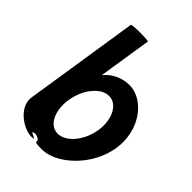

<svg xmlns="http://www.w3.org/2000/svg" viewBox="-230 -894 1007 1007"><g transform="rotate(45 273.0 -391.0)"><path d="M40 -146C28 -66 125 0 186 0C240 0 130 -23 193 -26C260 -6 177 8 272 8C378 8 518 -118 542 -274C566 -430 464 -556 358 -556C303 -556 252 -532 218 -490L264 -785C265 -792 140 -792 139 -784ZM187 -274C201 -366 262 -440 322 -440C383 -440 423 -366 409 -274C395 -184 333 -109 271 -109C209 -109 173 -184 187 -274Z"/></g></svg>

Font: Ampere
Style: SCSuCndIta
Weight: 400
Version: Version 1